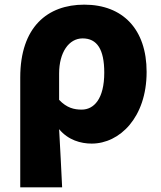

<svg xmlns="http://www.w3.org/2000/svg" viewBox="-20 -603 693 825"><path d="M67 202H247C243 120 239 38 234 -48C273 -1 327 14 374 14C494 14 610 -98 610 -294C610 -477 508 -583 342 -583C184 -583 67 -487 67 -270ZM331 -132C299 -132 267 -139 234 -174V-287C234 -378 276 -438 335 -438C397 -438 428 -391 428 -291C428 -177 383 -132 331 -132Z"/></svg>

Font: Noto Sans CJK KR Black
Style: Regular
Weight: 900
Designer: Ryoko NISHIZUKA (kana & ideographs); Paul D. Hunt (Latin, Greek & Cyrillic); Wenlong ZHANG (bopomofo); Sandoll Communica
Foundry: Adobe Systems Incorporated
Version: Version 1.004;PS 1.004;hotconv 1.0.82;makeotf.lib2.5.63406